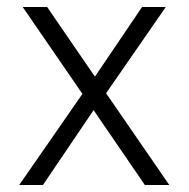

<svg xmlns="http://www.w3.org/2000/svg" viewBox="-20 -530 540 550"><path d="M35 0 232 -284V-238L45 -510H115L268 -287H236L387 -510H455L268 -240V-286L465 0H395L232 -238H264L103 0Z"/></svg>

Font: Radio Canada Light
Style: Regular
Weight: 300
Designer: Charles Daoud, Etienne Aubert Bonn, Alexandre Saumier Demers, Jacques Le Bailly
Foundry: Radio-Canada
Version: Version 2.104;gftools[0.9.28.dev5+ged2979d]